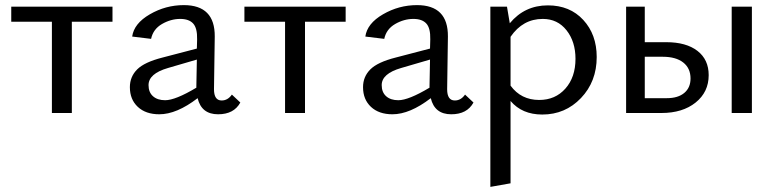

<svg xmlns="http://www.w3.org/2000/svg" viewBox="-20 -442 3036 751"><path d="M420 -416V-357H261V0H183V-357H24V-416Z M887 -72 920 -41Q895 5 833 5Q768 5 753 -58Q671 5 603 5Q550 5 519 -24Q488 -53 488 -101Q488 -142 516.5 -170.5Q545 -199 616 -217L750 -252L751 -288Q752 -332 735.5 -350Q719 -368 685 -368Q648 -368 613.5 -348Q579 -328 571 -290L497 -299Q504 -350 566 -386Q628 -422 699 -422Q821 -422 820 -299L817 -93Q817 -49 847 -49Q871 -49 887 -72ZM626 -50Q666 -50 748 -99V-104L750 -209L637 -176Q561 -154 561 -109Q561 -81 578.5 -65.5Q596 -50 626 -50Z M1332 -416V-357H1173V0H1095V-357H936V-416Z M1799 -72 1832 -41Q1807 5 1745 5Q1680 5 1665 -58Q1583 5 1515 5Q1462 5 1431 -24Q1400 -53 1400 -101Q1400 -142 1428.5 -170.5Q1457 -199 1528 -217L1662 -252L1663 -288Q1664 -332 1647.5 -350Q1631 -368 1597 -368Q1560 -368 1525.5 -348Q1491 -328 1483 -290L1409 -299Q1416 -350 1478 -386Q1540 -422 1611 -422Q1733 -422 1732 -299L1729 -93Q1729 -49 1759 -49Q1783 -49 1799 -72ZM1538 -50Q1578 -50 1660 -99V-104L1662 -209L1549 -176Q1473 -154 1473 -109Q1473 -81 1490.5 -65.5Q1508 -50 1538 -50Z M2123 -421Q2209 -421 2261.5 -364Q2314 -307 2314 -219Q2314 -123 2252.5 -58.5Q2191 6 2101 6Q2022 6 1977 -47V275L1898 289V-416H1963L1974 -351Q2032 -421 2123 -421ZM2089 -51Q2152 -51 2191.5 -95.5Q2231 -140 2231 -212Q2231 -279 2196 -323.5Q2161 -368 2103 -368Q2025 -368 1977 -298V-107Q2018 -51 2089 -51Z M2586 -277Q2664 -277 2708 -243Q2752 -209 2752 -148Q2752 -82 2701 -41Q2650 0 2567 0H2429V-416H2502V-277ZM2842 -416H2921V0H2842ZM2588 -58Q2632 -58 2656.5 -78.5Q2681 -99 2681 -135Q2681 -175 2652.5 -197.5Q2624 -220 2572 -220H2502V-58Z"/></svg>

Font: EauTestText Medium
Style: Regular
Weight: 500
Designer: Christian Thalmann (Catharsis Fonts)
Version: Version 0.001;PS 000.001;hotconv 1.0.88;makeotf.lib2.5.64775